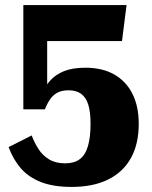

<svg xmlns="http://www.w3.org/2000/svg" viewBox="-20 -663 600 757"><path d="M262 74Q347 74 406 45Q465 16 496 -39.5Q527 -95 527 -175Q527 -243 502.5 -292.5Q478 -342 431 -369Q384 -396 317 -396Q266 -396 232.5 -382.5Q199 -369 178 -345.5Q157 -322 142 -290Q144 -287 148.5 -287.5Q153 -288 158.5 -291.5Q164 -295 166 -302V-623L146 -501H461L479 -643H72V-232H157Q167 -257 179 -273.5Q191 -290 208 -298.5Q225 -307 250 -307Q281 -307 300 -293Q319 -279 328 -250.5Q337 -222 337 -175Q337 -121 326.5 -86Q316 -51 294 -35Q272 -19 237 -19Q199 -19 173 -35Q147 -51 131 -76.5Q115 -102 105 -129L14 -83Q32 -34 62.5 1Q93 36 142 55Q191 74 262 74Z"/></svg>

Font: Roboto Serif ExtraBold
Style: Regular
Weight: 800
Designer: Greg Gazdowicz
Foundry: Commercial Type
Version: Version 1.008